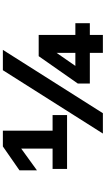

<svg xmlns="http://www.w3.org/2000/svg" viewBox="281 -1019 738 1340"><g transform="rotate(-90 650.0 -349.0)"><path d="M283 -250V-570L131 -460V-582L298 -698H408V-250ZM141 -351H517V-250H141ZM388 0 830 -698H972L530 0ZM951 0V-91H737V-175L928 -448H1076V-192H1158V-91H1076V0ZM860 -192H951V-323Z"/></g></svg>

Font: Azeret Mono Thin
Style: Regular
Weight: 100
Designer: Martin Vácha
Foundry: Displaay
Version: Version 1.002